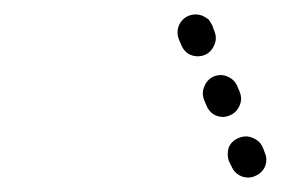

<svg xmlns="http://www.w3.org/2000/svg" viewBox="-20 -547 394 266"><path d="M333 -303Q343 -307 347 -316Q351 -326 347 -335L344 -343Q340 -352 330 -356Q321 -360 311 -356Q301 -352 297 -343Q294 -333 297 -324L301 -316Q305 -307 314 -303Q324 -299 333 -303ZM298 -387Q308 -391 312 -401Q316 -410 312 -420L309 -427Q305 -437 295 -441Q286 -445 276 -441Q267 -437 263 -427Q259 -418 263 -408L266 -401Q270 -391 279 -387Q289 -383 298 -387ZM264 -471Q273 -475 277 -485Q281 -494 277 -504L274 -512Q272 -516 269 -520Q265 -523 261 -525Q256 -527 251 -527Q246 -527 241 -525Q232 -521 228 -512Q224 -502 228 -492L231 -485Q235 -475 244 -471Q254 -467 264 -471Z"/></svg>

Font: FRB American Cursive Guidelines Arrows Dotted Black
Style: Bold Italic
Weight: 900
Italic angle: -25°
Version: Version 2.0;Modular Font Editor K font №1